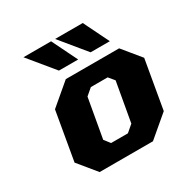

<svg xmlns="http://www.w3.org/2000/svg" viewBox="-167 -883 1005 1029"><g transform="rotate(-30 336.0 -368.5)"><path d="M242 -580 113 -737H284L361 -580ZM438 -580 309 -737H480L557 -580ZM159 0 68 -111 120 -411 251 -522H581L672 -411L620 -111L489 0ZM290 -104H394L436 -140L479 -383L450 -418H346L305 -383L262 -140Z"/></g></svg>

Font: Tomorrow
Style: Bold Italic
Weight: 700
Italic angle: -10°
Designer: Tony de Marco, Monica Rizzolli
Foundry: Just in Type
Version: Version 2.002